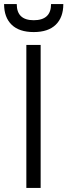

<svg xmlns="http://www.w3.org/2000/svg" viewBox="-29 -920 330 940"><path d="M100 -700H170V0H100ZM136 -763Q65 -763 28 -799Q-9 -835 -9 -900H53Q53 -821 136 -821Q221 -821 221 -900H281Q281 -835 244 -799Q207 -763 136 -763Z"/></svg>

Font: Retni Sans
Style: Regular
Weight: 400
Designer: Vitaly Kuzmin
Foundry: ParaType Ltd.
Version: Version 1.00;March 2, 2019;FontCreator 11.5.0.2425 64-bit; t